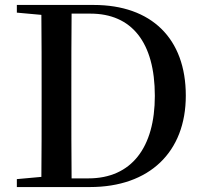

<svg xmlns="http://www.w3.org/2000/svg" viewBox="-20 -755 821 775"><path d="M48 -704 147 -695C148 -595 148 -494 148 -388V-359C148 -243 148 -140 147 -41L48 -32V0H343C583 0 730 -141 730 -369C730 -600 591 -735 358 -735H48ZM269 -35C268 -138 268 -241 268 -359V-388C268 -496 268 -599 269 -700H345C511 -700 605 -585 605 -368C605 -160 511 -35 337 -35Z"/></svg>

Font: Noto Serif CJK SC SemiBold
Style: Regular
Weight: 600
Designer: Ryoko NISHIZUKA 西塚涼子 (kana & ideographs); Frank Grießhammer (Latin, Greek & Cyrillic); Wenlong ZHANG 张文龙 (bopomofo); San
Foundry: Adobe
Version: Version 2.001;hotconv 1.1.0;makeotfexe 2.6.0